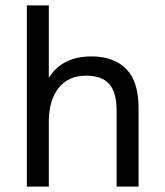

<svg xmlns="http://www.w3.org/2000/svg" viewBox="-20 -688 610 708"><path d="M410 0V-280Q410 -348 382.5 -378.5Q355 -409 298 -409Q232 -409 196 -363.5Q160 -318 160 -240V0H79V-668H160V-401Q182 -438 221.5 -459Q261 -480 318 -480Q399 -480 445 -434Q491 -388 491 -289V0Z"/></svg>

Font: Gantari
Style: Regular
Weight: 400
Designer: Anugrah Pasau
Foundry: Lafontype
Version: Version 1.000; ttfautohint (v1.8.4)